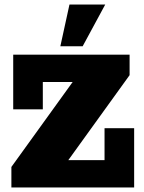

<svg xmlns="http://www.w3.org/2000/svg" viewBox="-20 -823 633 843"><path d="M30 0V-90L299 -463H168V-343H38V-583H549V-493L280 -120H439V-260H569V0ZM245 -620 285 -803H442L343 -620Z"/></svg>

Font: Rokkitt Black
Style: Regular
Weight: 900
Designer: Vernon Adams
Foundry: Vernon Adams
Version: Version 3.103